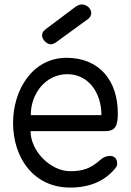

<svg xmlns="http://www.w3.org/2000/svg" viewBox="-20 -835 593 867"><path d="M119 -315C119 -415 188 -500 284 -500C379 -500 438 -417 438 -315ZM281 -574C125 -574 39 -427 39 -280C39 -122 132 12 297 12C386 12 455 -18 502 -77C507 -82 509 -89 509 -97C509 -120 495 -131 476 -131C462 -131 446 -125 433 -113C388 -73 353 -62 297 -62C208 -62 118 -153 118 -243H456C503 -243 512 -270 512 -324C512 -470 429 -574 281 -574ZM380 -751 387 -759C390 -765 392 -770 392 -776C392 -789 384 -802 369 -810C363 -813 357 -815 351 -815C341 -815 331 -811 322 -805L186 -703C183 -701 176 -693 174 -691C172 -686 170 -681 170 -676C170 -662 179 -648 195 -639C200 -636 204 -635 209 -635C222 -635 234 -644 244 -652Z"/></svg>

Font: Numismatica Pro
Style: Regular
Weight: 400
Designer: Chris Hopkins
Foundry: Edward C. D. Hopkins
Version: Version 2.19D